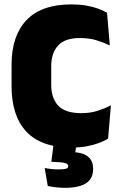

<svg xmlns="http://www.w3.org/2000/svg" viewBox="-20 -674 566 896"><path d="M315.5 14.5Q172.5 14.5 103.2 -59.5Q34 -133.5 34 -271V-372Q34 -507 103.8 -580.2Q173.5 -653.5 313.5 -653.5Q349.5 -653.5 379.8 -648.5Q410 -643.5 435 -634.8Q460 -626 479.5 -614.5L492.5 -462Q463.5 -476 429.8 -486.2Q396 -496.5 352.5 -496.5Q283 -496.5 251 -461.5Q219 -426.5 219 -364V-278.5Q219 -216.5 251.5 -181.2Q284 -146 359.5 -146Q401.5 -146 435 -156.8Q468.5 -167.5 497.5 -182.5L484.5 -27Q465.5 -15.5 439.8 -6Q414 3.5 383 9Q352 14.5 315.5 14.5ZM232 -16H339.5L326 71L259.5 37Q271.5 36 283 35.8Q294.5 35.5 306 35.5Q362.5 35.5 388.5 55.2Q414.5 75 414.5 112V115Q414.5 160 381.5 181.2Q348.5 202.5 284 202.5Q261 202.5 240.2 200Q219.5 197.5 203 194L188.5 110Q203.5 113 220 114.8Q236.5 116.5 251 116.5Q276 116.5 287.2 113.5Q298.5 110.5 298.5 101.5V100.5Q298.5 91 283.5 86.8Q268.5 82.5 221.5 81Q221 81 220.5 81Q220 81 219.5 81Z"/></svg>

Font: Anek Devanagari Medium ExtraBold
Style: Regular
Weight: 800
Version: Version 1.003